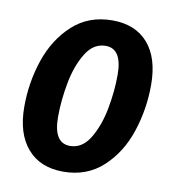

<svg xmlns="http://www.w3.org/2000/svg" viewBox="-68 -604 621 680"><g transform="rotate(10 242.5 -264.0)"><path d="M28 -188Q28 -276 55.5 -357Q83 -438 140.5 -490.5Q198 -543 283 -543Q366 -543 411.5 -490.5Q457 -438 457 -341Q457 -254 430 -172.5Q403 -91 345.5 -38Q288 15 203 15Q120 15 74 -38.5Q28 -92 28 -188ZM334 -356Q334 -450 275 -450Q231 -450 203.5 -405Q176 -360 164 -296Q152 -232 152 -173Q152 -79 211 -79Q255 -79 282.5 -124.5Q310 -170 322 -233.5Q334 -297 334 -356Z"/></g></svg>

Font: Fira Sans Extra Condensed Medium
Style: Italic
Weight: 500
Width: 3
Italic angle: -8°
Designer: Carrois Corporate & Edenspiekermann AG
Foundry: Carrois Corporate GbR & Edenspiekermann AG
Version: Version 4.203